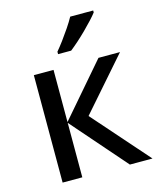

<svg xmlns="http://www.w3.org/2000/svg" viewBox="-114 -848 771 929"><g transform="rotate(-15 271.0 -383.0)"><path d="M407.2 -538.1H515.1L288.1 -278.8L533.7 0H420.4L182.1 -272.9V0H83.5V-538.1H182.1V-276.9ZM441.9 -766.1V-756.3Q431.2 -742.2 412.8 -722.4Q394.5 -702.6 372.6 -680.9Q350.6 -659.2 328.6 -639.6Q306.6 -620.1 288.6 -606H223.1V-618.2Q238.8 -636.7 258.1 -662.6Q277.3 -688.5 295.9 -716.1Q314.5 -743.7 326.7 -766.1Z"/></g></svg>

Font: Open Sans Medium
Style: Regular
Weight: 500
Designer: Monotype Design Team
Foundry: Monotype Imaging Inc.
Version: Version 3.000